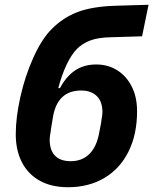

<svg xmlns="http://www.w3.org/2000/svg" viewBox="-20 -772 642 804"><path d="M46 -210Q46 -280 65.5 -367Q85 -454 120 -531.5Q155 -609 197 -651Q245 -699 306 -722Q367 -745 465 -748L602 -752L575 -620L444 -616Q391 -615 358 -602.5Q325 -590 303 -568Q280 -545 259.5 -502.5Q239 -460 224 -403H231Q258 -453 295 -477.5Q332 -502 383 -502Q432 -502 470.5 -478Q509 -454 531.5 -410Q554 -366 554 -306Q554 -209 518 -137Q482 -65 416.5 -26.5Q351 12 265 12Q196 12 147 -15Q98 -42 72 -92Q46 -142 46 -210ZM394 -209 404 -261V-264Q409 -292 409 -302Q409 -347 385 -370Q361 -393 320 -393Q270 -393 240.5 -365Q211 -337 202 -283L193 -229V-226Q188 -199 188 -188Q188 -143 210.5 -120Q233 -97 276 -97Q323 -97 353 -126Q383 -155 394 -209Z"/></svg>

Font: iA Writer Mono V
Style: Regular
Weight: 400
Italic angle: -9.5°
Designer: Mike Abbink, Paul van der Laan, Pieter van Rosmalen
Foundry: Bold Monday
Version: Version 2.000